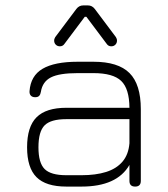

<svg xmlns="http://www.w3.org/2000/svg" viewBox="-20 -689 621 709"><path d="M225 0Q149.5 0 114.8 -34.8Q80 -69.5 80 -145Q80 -221 115 -256Q150 -291 225 -291H458Q457.5 -361.5 427.5 -390.2Q397.5 -419 325 -419H267Q199 -419 168 -403.2Q137 -387.5 131 -350Q129.5 -340.5 124.8 -335.2Q120 -330 110 -330Q99.5 -330 94 -335.8Q88.5 -341.5 89 -352Q93 -409 137.2 -435Q181.5 -461 267 -461H325Q416.5 -461 458.2 -419.2Q500 -377.5 500 -286V-21Q500 0 479 0Q458 0 458 -21V-80Q412 0 281 0ZM225 -42H281Q333.5 -42 371.8 -54Q410 -66 432.2 -92Q454.5 -118 458 -160V-249H225Q167.5 -249 144.8 -226.2Q122 -203.5 122 -145Q122 -87.5 144.8 -64.8Q167.5 -42 225 -42ZM201 -518Q192 -518 186 -524Q180 -530 180 -539Q180 -543 181.2 -546Q182.5 -549 184 -552L262 -656Q272 -669 287 -669H305Q320 -669 330 -656L408 -552Q409.5 -549 410.8 -546Q412 -543 412 -539Q412 -530 406 -524Q400 -518 391 -518Q380 -518 374 -527L299 -627H293L218 -527Q212 -518 201 -518Z"/></svg>

Font: Jura Light Light
Style: Regular
Weight: 300
Version: Version 5.106